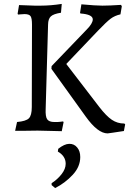

<svg xmlns="http://www.w3.org/2000/svg" viewBox="-20 -666 668 979"><path d="M597.2 -641.1 601.1 -633.8 594.2 -592.8Q565.4 -586.4 544.4 -570.8Q523.4 -555.2 479 -508.8L317.9 -339.8L485.8 -121.1Q522 -74.2 550.3 -55.2Q578.6 -36.1 613.8 -36.1L618.2 -32.2L611.8 2Q575.7 7.3 554.2 10.7Q532.7 14.2 528.8 14.2Q478.5 14.2 417 -71.8L242.2 -314.9L243.2 -329.1L421.9 -515.1Q452.6 -545.9 453.1 -566.9Q453.1 -592.8 390.1 -597.2L388.2 -601.1L395 -644Q468.3 -637.2 502.4 -637.2Q536.6 -637.2 597.2 -641.1ZM156.7 -637.2H188Q237.8 -637.2 294.9 -646L291 -601.1Q252.9 -595.2 239.3 -582.5Q225.6 -569.8 225.1 -541L212.9 -111.8Q210.9 -71.3 220.7 -57.6Q230.5 -43.9 256.8 -43.9H272.9Q281.2 -43.9 301.8 -46.9L304.2 -43L294.9 2.9L171.9 0L96.2 1H57.1L66.9 -43.9Q112.3 -47.9 127 -62.5Q142.1 -77.1 142.1 -120.1L143.1 -540Q143.1 -572.3 136.2 -583Q129.4 -593.8 106 -594.2L84 -592.8Q78.1 -591.8 71.8 -591.8L69.8 -596.2L77.1 -640.1Q139.6 -637.2 156.7 -637.2ZM314.9 168.9Q314.9 129.9 274.9 106.9L276.9 92.8Q308.1 67.9 333 67.4Q357.9 66.9 373.5 85.9Q389.2 104.5 389.2 134.8Q389.2 184.1 350.6 225.6Q312 267.1 261.2 293L243.2 277.8V268.1Q272.9 249 293.9 222.2Q314.9 195.3 314.9 168.9Z"/></svg>

Font: Alegreya-Regular
Style: Regular
Weight: 400
Designer: Juan Pablo del Peral
Foundry: Juan Pablo del Peral
Version: Version 1.003